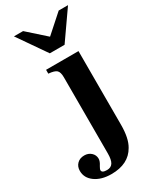

<svg xmlns="http://www.w3.org/2000/svg" viewBox="-285 -769 848 1036"><g transform="rotate(-30 139.0 -250.5)"><path d="M335 -704 212 -528H120L-2 -704H55L166 -605L277 -704ZM260 -461V-2Q260 82 233 127Q190 203 83 203Q21 203 -18 175Q-57 147 -57 103Q-57 76 -40 59Q-23 42 5 42Q30 42 47 57.5Q64 73 64 96Q64 112 50 133Q41 148 41 155Q41 172 73 172Q98 172 109.5 154Q121 136 121 96V-378Q121 -410 108.5 -422Q96 -434 58 -437V-461Z"/></g></svg>

Font: STIX
Style: Bold
Weight: 700
Designer: MicroPress Inc., with final additions and corrections provided by Coen Hoffman, Elsevier (retired)
Version: Version 1.1.1